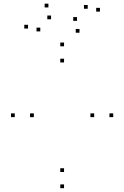

<svg xmlns="http://www.w3.org/2000/svg" viewBox="-20 -978 660 1020"><path d="M320.2 -732V-752H300.2V-732ZM58.5 -355.7V-375.7H38.5V-355.7ZM320.2 21.7V1.7H300.2V21.7ZM581.5 -355.7V-375.7H561.5V-355.7ZM320.2 -64.2V-84.2H300.2V-64.2ZM159.7 -355.7V-375.7H139.7V-355.7ZM320.2 -646.2V-666.2H300.2V-646.2ZM480.3 -355.7V-375.7H460.3V-355.7ZM129 -826.3V-846.3H109V-826.3ZM194 -811.2V-831.2H174V-811.2ZM251.3 -875.5V-895.5H231.3V-875.5ZM402.3 -804.2V-824.2H382.3V-804.2ZM511 -916.3V-936.3H491V-916.3ZM446 -931.5V-951.5H426V-931.5ZM389 -867.2V-887.2H369V-867.2ZM237.2 -938.5V-958.5H217.2V-938.5Z"/></svg>

Font: Monaspace Neon Dots Var
Style: Regular
Weight: 400
Designer: Riley Cran and the Lettermatic Team
Version: Version 1.100 (Monaspace Neon Dots)